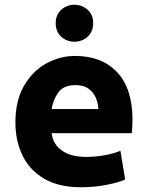

<svg xmlns="http://www.w3.org/2000/svg" viewBox="-20 -776 624 810"><path d="M323 14Q228 14 166.5 -22Q105 -58 75 -120Q45 -182 45 -259Q45 -352 81.5 -414.5Q118 -477 175.5 -508.5Q233 -540 297 -540Q409 -540 474 -471.5Q539 -403 539 -270Q539 -257 538 -241.5Q537 -226 536 -214H198Q203 -168 241 -141Q279 -114 343 -114Q384 -114 423.5 -121.5Q463 -129 488 -140L508 -19Q484 -7 431.5 3.5Q379 14 323 14ZM198 -316H395Q394 -341 384 -364Q374 -387 353.5 -402Q333 -417 299 -417Q248 -417 226 -386Q204 -355 198 -316ZM294 -600Q262 -600 238.5 -621Q215 -642 215 -678Q215 -714 238.5 -735Q262 -756 294 -756Q326 -756 349.5 -735Q373 -714 373 -678Q373 -642 349.5 -621Q326 -600 294 -600Z"/></svg>

Font: Ubuntu Sans ExtraBold
Style: Regular
Weight: 800
Designer: Dalton Maag Ltd
Foundry: Dalton Maag Ltd
Version: Version 1.006; ttfautohint (v1.8.4.7-5d5b)